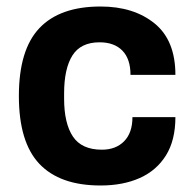

<svg xmlns="http://www.w3.org/2000/svg" viewBox="-20 -558 596 590"><path d="M289 12Q164 12 101 -54.5Q38 -121 38 -263Q38 -405 101 -471.5Q164 -538 289 -538Q391 -538 455 -486Q519 -434 519 -328H381Q381 -377 356 -402.5Q331 -428 286 -428Q228 -428 202.5 -387.5Q177 -347 177 -271V-255Q177 -179 204 -138.5Q231 -98 293 -98Q336 -98 361.5 -124Q387 -150 387 -198H519Q519 -127 490 -80.5Q461 -34 409.5 -11Q358 12 289 12Z"/></svg>

Font: Archivo VF Beta
Style: Regular
Weight: 400
Designer: Hector Gatti
Foundry: Omnibus-Type
Version: Version 1.002